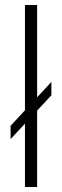

<svg xmlns="http://www.w3.org/2000/svg" viewBox="-20 -750 249 770"><path d="M186 -421.4 128.9 -359.9V-730H80.1V-307.6L22.5 -245.6V-192.4L80.1 -253.9V0H128.9V-306.6L186 -367.7Z"/></svg>

Font: Now Light
Style: Regular
Weight: 300
Designer: Alfredo Marco Pradil
Foundry: Alfredo Marco Pradil
Version: Version 1.200;hotconv 1.0.109;makeotfexe 2.5.65596